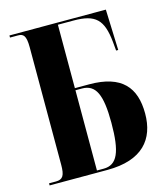

<svg xmlns="http://www.w3.org/2000/svg" viewBox="-107 -798 772 883"><g transform="rotate(-15 278.5 -357.0)"><path d="M20 0H295C463 0 530 -84 530 -206C530 -330 471 -402 316 -402H248V-704H323C427 -704 461 -670 472 -563L476 -520H486L479 -714H20V-704H58C83 -704 96 -694 96 -638V-78C96 -27 86 -10 53 -10H20ZM248 -10V-392H279C344 -392 369 -340 369 -205C369 -66 345 -10 280 -10Z"/></g></svg>

Font: Noto Serif Display Condensed Extra
Style: Regular
Weight: 800
Width: 3
Designer: Monotype Design Team
Foundry: Monotype Imaging Inc.
Version: Version 1.900